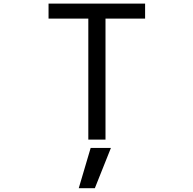

<svg xmlns="http://www.w3.org/2000/svg" viewBox="-20 -752 1040 1037"><path d="M469.7 46.9H579.1L492.2 264.6H405.3ZM763.7 -651.4H549.8V2H457V-651.4H242.2V-732.4H763.7Z"/></svg>

Font: Gen Shin Gothic Monospace Regular
Style: Regular
Weight: 400
Designer: [Source Han Sans]
Ryoko NISHIZUKA  (kana & ideographs); Paul D. Hunt (Latin, Greek & Cyrillic); Wenlong ZHANG  (bopomofo
Version: Version 1.002.20150607